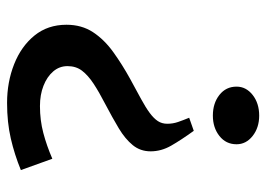

<svg xmlns="http://www.w3.org/2000/svg" viewBox="-125 -618 753 543"><g transform="rotate(90 251.5 -346.5)"><path d="M307 -703Q341 -703 364.5 -684.5Q388 -666 388 -639Q388 -609 364.5 -590.5Q341 -572 307 -572Q272 -572 248.5 -590.5Q225 -609 225 -639Q225 -666 248.5 -684.5Q272 -703 307 -703ZM461 -29Q417 -11 371.5 -0.5Q326 10 271 10Q212 10 161.5 -10Q111 -30 80.5 -67.5Q50 -105 50 -158Q50 -201 71 -233Q92 -265 127.5 -290.5Q163 -316 203 -338Q236 -356 260 -369Q284 -382 299.5 -393.5Q315 -405 322.5 -416.5Q330 -428 330 -443Q330 -459 325 -473.5Q320 -488 313 -505L350 -518Q376 -482 392 -454Q408 -426 408 -396Q408 -367 390.5 -345.5Q373 -324 343 -306Q313 -288 273 -267Q240 -250 216.5 -234.5Q193 -219 180 -202Q167 -185 167 -161Q167 -138 182 -120.5Q197 -103 222.5 -93Q248 -83 280 -83Q320 -83 356 -92.5Q392 -102 429 -118Z"/></g></svg>

Font: BioRhyme ExtraBold Medium
Style: Regular
Weight: 500
Version: Version 1.600;gftools[0.9.33]